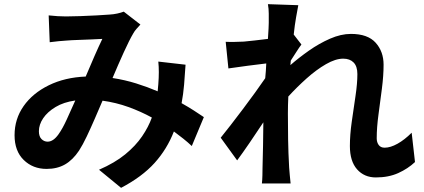

<svg xmlns="http://www.w3.org/2000/svg" viewBox="-20 -831 2040 923"><path d="M214 -757Q259 -752 297 -752Q326 -752 366 -753.5Q406 -755 445 -757Q484 -759 507 -761Q526 -762 544 -766Q562 -770 575 -775L655 -713Q645 -702 636 -692Q627 -682 621 -671Q602 -639 575 -579.5Q548 -520 521 -456Q580 -447 634.5 -430Q689 -413 738 -392Q739 -401 739.5 -409.5Q740 -418 741 -426Q746 -488 741 -535L872 -520Q869 -470 865 -423.5Q861 -377 853 -335Q885 -317 911.5 -300Q938 -283 960 -268L902 -129Q883 -147 861 -164.5Q839 -182 816 -199Q783 -114 723 -47.5Q663 19 562 72L456 -15Q532 -48 582 -89Q632 -130 663 -175.5Q694 -221 710 -266Q657 -295 597.5 -316.5Q538 -338 473 -347Q455 -305 435.5 -260Q416 -215 397 -175Q378 -135 360 -107Q330 -62 292.5 -40.5Q255 -19 204 -19Q138 -19 94 -62Q50 -105 50 -181Q50 -259 93.5 -321Q137 -383 214.5 -421Q292 -459 392 -463Q413 -513 434 -561Q455 -609 472 -644Q452 -643 420.5 -641.5Q389 -640 356 -639Q323 -638 300 -636Q285 -635 262 -633Q239 -631 219 -628ZM167 -200Q167 -175 179.5 -162.5Q192 -150 209 -150Q236 -150 261 -185Q281 -213 301 -257Q321 -301 342 -348Q286 -340 247 -316.5Q208 -293 187.5 -262.5Q167 -232 167 -200Z M1272 -721Q1272 -743 1272 -765.5Q1272 -788 1268 -811L1414 -806Q1410 -785 1403.5 -748.5Q1397 -712 1392 -665L1429 -617Q1419 -604 1405 -582Q1391 -560 1378 -540Q1377 -535 1377 -529.5Q1377 -524 1376 -518Q1416 -553 1465 -587.5Q1514 -622 1566.5 -645Q1619 -668 1667 -668Q1748 -668 1786 -625.5Q1824 -583 1824 -520Q1824 -468 1816 -405.5Q1808 -343 1799.5 -280.5Q1791 -218 1791 -166Q1791 -147 1800.5 -134Q1810 -121 1829 -121Q1857 -121 1891 -140Q1925 -159 1959 -193L1975 -52Q1941 -20 1894.5 1Q1848 22 1787 22Q1731 22 1696.5 -17Q1662 -56 1662 -129Q1662 -183 1671 -246Q1680 -309 1689 -369.5Q1698 -430 1698 -475Q1698 -512 1680 -530.5Q1662 -549 1630 -549Q1593 -549 1547 -522.5Q1501 -496 1454 -454Q1407 -412 1366 -367Q1365 -346 1364.5 -326Q1364 -306 1364 -286Q1364 -225 1365 -161Q1366 -97 1370 -26Q1371 -13 1373 10.5Q1375 34 1377 51H1239Q1241 34 1241.5 11.5Q1242 -11 1242 -23Q1244 -82 1244.5 -131Q1245 -180 1246 -243Q1215 -196 1180.5 -145.5Q1146 -95 1120 -60L1041 -169Q1062 -195 1090 -231Q1118 -267 1148 -307Q1178 -347 1206 -385.5Q1234 -424 1255 -455Q1257 -472 1258 -490Q1259 -508 1260 -526Q1223 -522 1171.5 -515Q1120 -508 1078 -502L1065 -630Q1087 -629 1106.5 -629.5Q1126 -630 1152 -631Q1174 -633 1205 -636.5Q1236 -640 1268 -644Q1270 -673 1271 -693Q1272 -713 1272 -721Z"/></svg>

Font: Chiron Sans HK TT
Style: Bold
Weight: 700
Designer: Ryoko NISHIZUKA 西塚涼子 (kana, bopomofo & ideographs); Paul D. Hunt (Latin, Greek & Cyrillic); Sandoll Communications 산돌커뮤니
Foundry: Adobe
Version: Version 2.022;hotconv 1.0.109;makeotfexe 2.5.65596